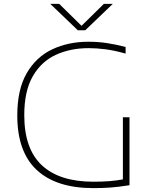

<svg xmlns="http://www.w3.org/2000/svg" viewBox="-20 -964 788 989"><path d="M461 5Q270 5 169.5 -88.2Q69 -181.5 69 -369Q69 -503 117.5 -586.8Q166 -670.5 249 -709.8Q332 -749 435 -749Q484.5 -749 530 -742.2Q575.5 -735.5 627 -722V-688Q568 -704.5 522.8 -710.2Q477.5 -716 437 -716Q342.5 -716 267.5 -681.5Q192.5 -647 148.8 -571Q105 -495 105 -371Q105 -197 195.8 -112.5Q286.5 -28 461 -28Q508 -28 544.8 -31Q581.5 -34 613 -40V-360H647V-10Q591 -1 549.2 2Q507.5 5 461 5ZM381 -808 239 -944H285L400 -831L515 -944H561L419 -808Z"/></svg>

Font: Encode Sans Expanded Expanded Thin
Style: Regular
Weight: 100
Width: 7
Designer: Multiple Designers
Foundry: Impallari Type
Version: Version 3.000; ttfautohint (v1.8.3) -l 8 -r 50 -G 200 -x 14 